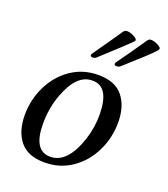

<svg xmlns="http://www.w3.org/2000/svg" viewBox="-124 -741 732 839"><g transform="rotate(20 241.5 -321.5)"><path d="M28 -156Q28 -227 58.5 -290Q89 -353 144.5 -391.5Q200 -430 272 -430Q350 -430 386.5 -384.5Q423 -339 423 -264Q423 -193 392.5 -130Q362 -67 306.5 -28.5Q251 10 179 10Q101 10 64.5 -35.5Q28 -81 28 -156ZM317 -152Q336 -211 335 -272Q333 -397 258 -398Q183 -401 140 -285Q116 -221 116 -148Q116 -23 193 -22Q274 -21 317 -152ZM321 -500Q321 -504 325 -510Q369 -570 419 -644Q424 -650 427 -651.5Q430 -653 435 -653Q449 -653 466 -644.5Q483 -636 483 -629Q483 -625 475 -616Q458 -596 349 -499Q342 -493 332 -493Q321 -493 321 -500ZM210 -500Q210 -505 214 -510Q267 -585 307 -644Q313 -653 323 -653Q338 -653 355 -644Q372 -635 372 -628Q372 -625 363 -616Q353 -605 237 -499Q231 -493 220 -493Q210 -493 210 -500Z"/></g></svg>

Font: Unna
Style: Italic
Weight: 400
Italic angle: -8.05°
Designer: Jorge de Buen Unna
Foundry: Omnibus-Type
Version: Version 2.008